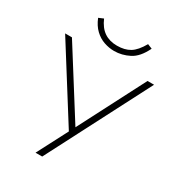

<svg xmlns="http://www.w3.org/2000/svg" viewBox="-210 -1022 1048 1146"><g transform="rotate(30 314.0 -449.0)"><path d="M213 0 329 -223V-198L10 -705H57L350 -240H338L578 -705H623L259 0ZM315 -760Q280 -760 245 -772Q210 -784 181 -811.5Q152 -839 134 -884L167 -898Q189 -846 225.5 -821Q262 -796 314 -796Q367 -796 402.5 -817.5Q438 -839 471 -897L503 -884Q468 -811 418 -785.5Q368 -760 315 -760Z"/></g></svg>

Font: Nunito Sans 12pt ExtraLight
Style: Regular
Weight: 200
Designer: Vernon Adams
Foundry: Vernon Adams
Version: Version 3.101;gftools[0.9.27]